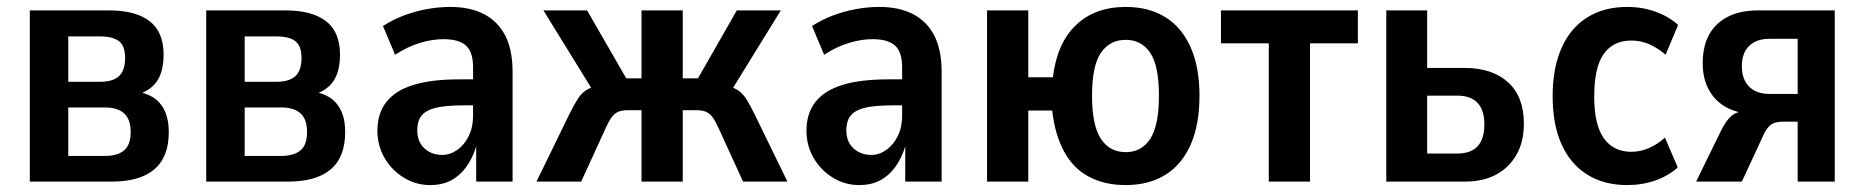

<svg xmlns="http://www.w3.org/2000/svg" viewBox="-20 -524 5380 554"><path d="M66 0V-494H293Q348 -494 383.5 -479Q419 -464 435.5 -436Q452 -408 452 -366Q452 -322 436 -294.5Q420 -267 383 -253L384 -258Q414 -251 431.5 -236Q449 -221 458 -198Q467 -175 467 -143Q467 -71 425.5 -35.5Q384 0 302 0ZM177 -74H281Q319 -74 338 -90Q357 -106 357 -143Q357 -180 338 -197Q319 -214 282 -214H177ZM177 -288H268Q306 -288 323.5 -304.5Q341 -321 341 -357Q341 -391 323.5 -405Q306 -419 267 -419H177Z M575 0V-494H802Q857 -494 892.5 -479Q928 -464 944.5 -436Q961 -408 961 -366Q961 -322 945 -294.5Q929 -267 892 -253L893 -258Q923 -251 940.5 -236Q958 -221 967 -198Q976 -175 976 -143Q976 -71 934.5 -35.5Q893 0 811 0ZM686 -74H790Q828 -74 847 -90Q866 -106 866 -143Q866 -180 847 -197Q828 -214 791 -214H686ZM686 -288H777Q815 -288 832.5 -304.5Q850 -321 850 -357Q850 -391 832.5 -405Q815 -419 776 -419H686Z M1221 10Q1180 10 1145 -11.5Q1110 -33 1089.5 -68.5Q1069 -104 1069 -147Q1069 -197 1095 -230Q1121 -263 1173 -279Q1225 -295 1304 -295H1359V-220H1320Q1282 -220 1256.5 -216.5Q1231 -213 1215 -205Q1199 -197 1191.5 -183Q1184 -169 1184 -148Q1184 -115 1204.5 -96Q1225 -77 1256 -77Q1279 -77 1299.5 -91.5Q1320 -106 1332.5 -131.5Q1345 -157 1345 -190V-330Q1345 -374 1324.5 -392.5Q1304 -411 1260 -411Q1228 -411 1192.5 -400.5Q1157 -390 1120 -366L1085 -449Q1113 -467 1144.5 -479Q1176 -491 1210.5 -497.5Q1245 -504 1279 -504Q1337 -504 1377 -483Q1417 -462 1438 -421Q1459 -380 1459 -317V0H1354V-102Q1344 -68 1325.5 -42.5Q1307 -17 1281.5 -3.5Q1256 10 1221 10Z M1528 0 1622 -193Q1637 -223 1648 -240Q1659 -257 1675 -266Q1691 -275 1718 -280L1701 -246L1548 -494H1674L1787 -298H1831V-494H1950V-298H1994L2106 -494H2233L2080 -246L2063 -280Q2090 -275 2105.5 -266Q2121 -257 2132.5 -239.5Q2144 -222 2158 -193L2252 0H2124L2054 -153Q2045 -173 2037 -184.5Q2029 -196 2018 -201Q2007 -206 1990 -206H1950V0H1831V-206H1791Q1774 -206 1763 -201Q1752 -196 1744 -184.5Q1736 -173 1727 -153L1657 0Z M2459 10Q2418 10 2383 -11.5Q2348 -33 2327.5 -68.5Q2307 -104 2307 -147Q2307 -197 2333 -230Q2359 -263 2411 -279Q2463 -295 2542 -295H2597V-220H2558Q2520 -220 2494.5 -216.5Q2469 -213 2453 -205Q2437 -197 2429.5 -183Q2422 -169 2422 -148Q2422 -115 2442.5 -96Q2463 -77 2494 -77Q2517 -77 2537.5 -91.5Q2558 -106 2570.5 -131.5Q2583 -157 2583 -190V-330Q2583 -374 2562.5 -392.5Q2542 -411 2498 -411Q2466 -411 2430.5 -400.5Q2395 -390 2358 -366L2323 -449Q2351 -467 2382.5 -479Q2414 -491 2448.5 -497.5Q2483 -504 2517 -504Q2575 -504 2615 -483Q2655 -462 2676 -421Q2697 -380 2697 -317V0H2592V-102Q2582 -68 2563.5 -42.5Q2545 -17 2519.5 -3.5Q2494 10 2459 10Z M3228 10Q3167 10 3122 -14Q3077 -38 3050.5 -86.5Q3024 -135 3016 -205H2947V0H2828V-494H2947V-301H3018Q3030 -400 3085 -452Q3140 -504 3228 -504Q3295 -504 3342.5 -474.5Q3390 -445 3415.5 -387.5Q3441 -330 3441 -248Q3441 -164 3415.5 -106.5Q3390 -49 3342.5 -19.5Q3295 10 3228 10ZM3228 -85Q3274 -85 3299 -123.5Q3324 -162 3324 -248Q3324 -334 3299 -371.5Q3274 -409 3228 -409Q3182 -409 3156.5 -371.5Q3131 -334 3131 -248Q3131 -162 3156.5 -123.5Q3182 -85 3228 -85Z M3641 0V-399H3503V-494H3898V-399H3760V0Z M3980 0V-494H4098V-328H4205Q4286 -328 4331.5 -286.5Q4377 -245 4377 -168Q4377 -115 4356 -78Q4335 -41 4297.5 -20.5Q4260 0 4207 0ZM4098 -81H4185Q4224 -81 4243.5 -102Q4263 -123 4263 -165Q4263 -207 4243 -227.5Q4223 -248 4186 -248H4098Z M4675 10Q4608 10 4559.5 -20.5Q4511 -51 4485.5 -108Q4460 -165 4460 -247Q4460 -327 4485.5 -385Q4511 -443 4559.5 -473.5Q4608 -504 4675 -504Q4719 -504 4757.5 -490Q4796 -476 4822 -452L4786 -366Q4764 -385 4739.5 -396Q4715 -407 4687 -407Q4635 -407 4607.5 -368.5Q4580 -330 4580 -246Q4580 -163 4608 -124.5Q4636 -86 4687 -86Q4714 -86 4739.5 -97.5Q4765 -109 4784 -127L4821 -41Q4795 -17 4757 -3.5Q4719 10 4675 10Z M4874 0 4946 -147Q4960 -176 4976 -189.5Q4992 -203 5016 -203H5033L5032 -196Q4993 -197 4961 -214.5Q4929 -232 4911 -264.5Q4893 -297 4893 -342Q4893 -415 4935 -454.5Q4977 -494 5053 -494H5274V0H5167V-173H5125Q5104 -173 5092 -165.5Q5080 -158 5070 -138L5006 0ZM5086 -253H5167V-412H5086Q5048 -412 5027 -391.5Q5006 -371 5006 -333Q5006 -295 5027 -274Q5048 -253 5086 -253Z"/></svg>

Font: Nunito Sans 10pt Condensed
Style: Bold
Weight: 700
Width: 3
Designer: Vernon Adams
Foundry: Vernon Adams
Version: Version 3.101;gftools[0.9.27]